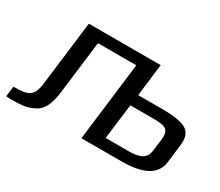

<svg xmlns="http://www.w3.org/2000/svg" viewBox="-93 -690 1033 903"><g transform="rotate(30 423.0 -238.5)"><path d="M9 -50 2 6C10 7 21 7 34 7C90 7 119 4 156 -17C194 -38 209 -83 216 -142L251 -426H459L407 0H625C743 0 806 -35 815 -105L827 -205C832 -246 822 -274 797 -288C772 -302 730 -309 671 -309H537L558 -484H168L125 -134C116 -60 88 -50 9 -50ZM626 -58H505L529 -249H652C721 -249 744 -241 736 -178L728 -117C722 -65 676 -58 626 -58Z"/></g></svg>

Font: Gamestation Text
Style: Italic
Weight: 400
Designer: Jonas Hecksher
Foundry: Jonas Hecksher, Playtypeª, e-types AS
Version: Version 1.003